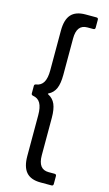

<svg xmlns="http://www.w3.org/2000/svg" viewBox="-135 -821 559 988"><g transform="rotate(15 144.0 -326.5)"><path d="M90 7V-210Q90 -252 77.5 -274Q65 -296 38 -300Q29 -302 29 -310V-350Q29 -359 38 -360Q65 -364 77.5 -386Q90 -408 90 -449V-661Q90 -719 114.5 -746.5Q139 -774 191 -774H249Q259 -774 259 -764V-722Q259 -712 249 -712H217Q161 -712 161 -638V-444Q161 -398 149.5 -371.5Q138 -345 112 -332Q107 -330 112 -327Q138 -314 149.5 -287.5Q161 -261 161 -215V-16Q161 59 217 59H249Q259 59 259 69V111Q259 121 249 121H191Q139 121 114.5 93Q90 65 90 7Z"/></g></svg>

Font: Barlow Semi Condensed
Style: Regular
Weight: 400
Width: 4
Designer: Jeremy Tribby
Foundry: Tribby Type
Version: Version 1.408;December 10, 2018;FontCreator 11.5.0.2430 64-b